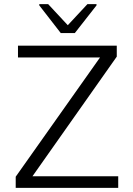

<svg xmlns="http://www.w3.org/2000/svg" viewBox="-20 -909 644 929"><path d="M56 0ZM56 0V-54L464 -631H67V-688H545V-635L137 -56H552V0ZM274 -749 170 -883V-889H213L308 -787L403 -889H447V-883L342 -749Z"/></svg>

Font: Azeri Sans Light
Style: Regular
Weight: 300
Designer: Hector Gatti & Omnibus-Type (original fonts) / Cristiano Sobral (main changes and remastering)
Version: Version 1.000; ttfautohint (v1.6)